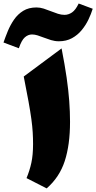

<svg xmlns="http://www.w3.org/2000/svg" viewBox="-106 -1048 540 1075"><path d="M98.1 -1006.3Q118.2 -1006.3 138.7 -999.8Q159.2 -993.2 179.7 -984.9Q199.2 -977.1 218.3 -970.9Q237.3 -964.8 255.4 -964.8Q277.3 -964.8 297.4 -978.5Q317.4 -992.2 334.5 -1028.3L413.1 -999Q404.3 -970.2 389.2 -938.5Q374 -906.7 351.3 -879.2Q328.6 -851.6 296.9 -834.2Q265.1 -816.9 223.6 -816.9Q201.2 -816.9 179.7 -823.5Q158.2 -830.1 138.2 -837.9Q120.6 -844.7 104.5 -849.9Q88.4 -855 73.2 -855Q51.3 -855 33 -838.9Q14.6 -822.8 -0.5 -777.8L-86.4 -810.1Q-76.2 -839.8 -62.3 -873.8Q-48.3 -907.7 -27.6 -938Q-6.8 -968.3 23.9 -987.3Q54.7 -1006.3 98.1 -1006.3ZM238.8 -776.9Q256.8 -685.1 267.1 -613.5Q277.3 -542 281.7 -482.2Q286.1 -422.4 286.1 -365.2Q286.1 -237.3 256.6 -146.5Q227.1 -55.7 155.3 6.8L42.5 -50.8Q60.1 -92.8 69.6 -136.7Q79.1 -180.7 79.1 -241.2Q79.1 -274.4 77.1 -307.4Q75.2 -340.3 69.6 -381.3Q64 -422.4 53.7 -479.7Q43.5 -537.1 26.9 -619.6Z"/></svg>

Font: Pinar-FD Black
Style: Regular
Weight: 900
Designer: Amin Abedi
Version: Version 3.000